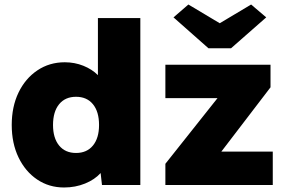

<svg xmlns="http://www.w3.org/2000/svg" viewBox="-20 -820 1283 851"><path d="M264 11Q197 11 144.5 -24.5Q92 -60 62 -122.5Q32 -185 32 -266Q32 -347 62 -409.5Q92 -472 145.5 -508Q199 -544 267 -544Q311 -544 349.5 -528.5Q388 -513 414 -487V-740H602V0H432L426 -53Q400 -24 357 -6.5Q314 11 264 11ZM317 -142Q365 -142 392 -175Q419 -208 419 -266Q419 -325 392 -358Q365 -391 317 -391Q269 -391 242 -358Q215 -325 215 -266Q215 -208 242 -175Q269 -142 317 -142ZM713 0V-94L944 -385H713V-533H1179V-433L961 -148H1189V0ZM904 -606 749 -743 815 -800 954 -717 1093 -800 1160 -743 1004 -606Z"/></svg>

Font: Lexend ExtraBold
Style: Regular
Weight: 800
Designer: Bonnie Shaver-Troup, Thomas Jockin
Foundry: Lexend
Version: Version 1.007; ttfautohint (v1.8.3)